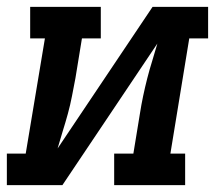

<svg xmlns="http://www.w3.org/2000/svg" viewBox="-27 -540 647 560"><path d="M-7 0V-92H48L104 -428H61V-520H267V-428H212L193 -312Q188 -286 183 -260Q178 -234 171 -208.5Q164 -183 156 -157.5Q148 -132 141 -107L418 -520H580V-428H525L470 -92H513V0H306V-92H362L381 -208Q385 -234 390.5 -260Q396 -286 402.5 -311.5Q409 -337 417 -362.5Q425 -388 432 -413L155 0Z"/></svg>

Font: Iosevka Etoile SmBdObl
Style: Regular
Weight: 600
Italic angle: -9°
Designer: Belleve Invis
Foundry: Belleve Invis
Version: Version 15.5.2; ttfautohint (v1.8.4)